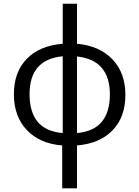

<svg xmlns="http://www.w3.org/2000/svg" viewBox="-20 -780 755 1040"><path d="M575.2 -268.1Q575.2 -455.1 397 -474.1V-59.1Q489.7 -68.4 532.5 -121.6Q575.2 -174.8 575.2 -268.1ZM140.1 -270Q140.1 -174.3 183.1 -121.1Q226.1 -67.9 319.8 -59.1V-475.1Q140.1 -458.5 140.1 -270ZM397 7.8V240.2H316.9V7.8Q195.8 -1.5 125.5 -75.4Q55.2 -149.4 55.2 -269.5Q55.2 -389.6 125.2 -461.4Q195.3 -533.2 319.8 -543V-759.8H397V-543Q519.5 -531.7 589.4 -458.3Q659.2 -384.8 659.2 -265.6Q659.2 -146.5 590.1 -74.5Q521 -2.4 397 7.8Z"/></svg>

Font: OpenSans
Style: Regular
Weight: 400
Foundry: Ascender Corporation
Version: Version 1.10